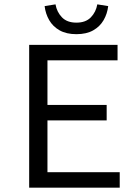

<svg xmlns="http://www.w3.org/2000/svg" viewBox="-20 -862 640 882"><path d="M114 0V-656H520V-585H198V-380H470V-309H198V-71H530V0ZM331 -705Q285 -705 254 -722.5Q223 -740 206 -769.5Q189 -799 185 -834L235 -842Q241 -807 264.5 -782.5Q288 -758 331 -758Q374 -758 397.5 -782.5Q421 -807 427 -842L477 -834Q473 -799 456 -769.5Q439 -740 408 -722.5Q377 -705 331 -705Z"/></svg>

Font: Source Code Variable
Style: Regular
Weight: 400
Monospace: yes
Designer: Paul D. Hunt, Teo Tuominen
Foundry: Adobe Systems Incorporated
Version: Version 1.010;hotconv 1.0.106;makeotfexe 2.5.65593